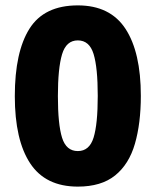

<svg xmlns="http://www.w3.org/2000/svg" viewBox="-20 -681 579 713"><path d="M503 -325Q503 -223 481 -147Q459 -71 407.5 -29.5Q356 12 269 12Q149 12 92 -74.5Q35 -161 35 -324Q35 -488 89.5 -574.5Q144 -661 269 -661Q389 -661 446 -574Q503 -487 503 -325ZM195 -324Q195 -219 210.5 -169.5Q226 -120 269 -120Q312 -120 327.5 -170Q343 -220 343 -325Q343 -430 327.5 -480.5Q312 -531 269 -531Q226 -531 210.5 -479.5Q195 -428 195 -324Z"/></svg>

Font: Noto Sans Telugu SemiCondensed ExtraBold
Style: Regular
Weight: 800
Width: 4
Designer: Jelle Bosma - Monotype Design Team
Foundry: Monotype Imaging Inc.
Version: Version 2.005; ttfautohint (v1.8.4.7-5d5b)